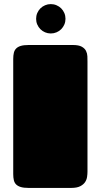

<svg xmlns="http://www.w3.org/2000/svg" viewBox="-20 -922 495 942"><path d="M44.9 -632.8Q44.9 -649.9 47.9 -662.6Q50.8 -675.3 59.1 -683.8Q67.4 -692.4 82 -696.8Q96.7 -701.2 120.1 -701.2H337.9Q366.2 -701.2 381.1 -692.9Q396 -684.6 402.1 -672.1Q408.2 -659.7 408.7 -645.8Q409.2 -631.8 409.2 -620.1V-79.1Q409.2 -67.9 407.2 -54.2Q405.3 -40.5 397.5 -28.6Q389.6 -16.6 373.5 -8.3Q357.4 0 329.1 0H120.1Q96.7 0 82 -4.4Q67.4 -8.8 59.1 -17.1Q50.8 -25.4 47.9 -38.1Q44.9 -50.8 44.9 -67.9ZM157.2 -829.6Q157.2 -844.7 162.8 -857.9Q168.5 -871.1 178.2 -880.9Q188 -890.6 201.2 -896.2Q214.4 -901.9 229 -901.9Q244.1 -901.9 257.3 -896.2Q270.5 -890.6 280.3 -880.9Q290 -871.1 295.7 -857.9Q301.3 -844.7 301.3 -829.6Q301.3 -814.9 295.7 -801.8Q290 -788.6 280.3 -778.8Q270.5 -769 257.3 -763.4Q244.1 -757.8 229 -757.8Q214.4 -757.8 201.2 -763.4Q188 -769 178.2 -778.8Q168.5 -788.6 162.8 -801.8Q157.2 -814.9 157.2 -829.6Z"/></svg>

Font: Fascinate
Style: Regular
Weight: 900
Designer: Astigmatic (AOETI)
Foundry: Astigmatic (AOETI)
Version: Version 1.000